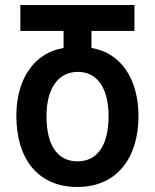

<svg xmlns="http://www.w3.org/2000/svg" viewBox="-20 -734 616 764"><path d="M288 10C447 10 531 -108 531 -272C531 -423 458 -525 344 -543V-611H515V-714H61V-611H233V-543C119 -525 45 -423 45 -273C45 -107 127 10 288 10ZM288 -92C209 -92 165 -156 165 -271C165 -386 214 -448 290 -448C365 -448 412 -386 412 -272C412 -156 368 -92 288 -92Z"/></svg>

Font: Noto Sans Georgian ExtraCondensed SemiBold
Style: Regular
Weight: 600
Width: 2
Designer: Monotype Design Team, Akaki Razmadze
Foundry: Google LLC
Version: Version 2.005